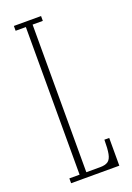

<svg xmlns="http://www.w3.org/2000/svg" viewBox="-137 -752 550 803"><g transform="rotate(-20 138.0 -350.0)"><path d="M34.5 0V-21.5H80V-678.5H34.5V-700H155.5V-678.5H110V-21.5H171.5Q195 -21.5 207 -30.2Q219 -39 223.2 -61Q227.5 -83 227.5 -123.5H249V0Z"/></g></svg>

Font: Imbue 48pt Thin
Style: Regular
Weight: 250
Designer: Tyler Finck
Foundry: Etcetera Type Company
Version: Version 1.102